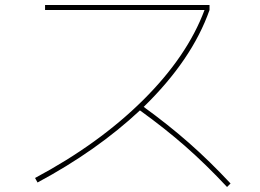

<svg xmlns="http://www.w3.org/2000/svg" viewBox="-20 -735 1040 767"><path d="M797 -695H160V-715H817V-695Q747 -496 554 -308Q652 -237 734.5 -164.5Q817 -92 901 -2L887 12Q803 -78 721 -150Q639 -222 539 -294Q367 -133 130 -6L120 -24Q375 -160 551.5 -335Q728 -510 797 -695Z"/></svg>

Font: Enso Thin
Style: Regular
Weight: 100
Designer: Coji Morishita
Foundry: UNDERFOREST DESIGN
Version: Version 1.000